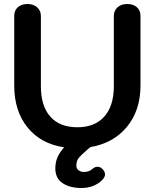

<svg xmlns="http://www.w3.org/2000/svg" viewBox="-20 -730 772 958"><path d="M681 -650V-303Q681 -180 614 -98Q547 -16 431 4L413 19Q382 46 371.5 60Q361 74 361 96Q361 112 372.5 120Q384 128 398 128Q425 128 441 113Q453 102 467 102Q480 102 491 113Q504 126 504 140Q504 154 490 168Q450 208 386 208Q329 208 292.5 184Q256 160 256 110Q256 81 266.5 56Q277 31 300 5Q184 -12 117.5 -94Q51 -176 51 -303V-650Q51 -678 69 -694Q87 -710 117 -710Q147 -710 165.5 -693.5Q184 -677 184 -650V-300Q184 -201 231 -148Q278 -95 366 -95Q453 -95 500.5 -148.5Q548 -202 548 -300V-650Q548 -677 566.5 -693.5Q585 -710 615 -710Q645 -710 663 -694Q681 -678 681 -650Z"/></svg>

Font: Kodchasan
Style: Bold
Weight: 700
Designer: Katatrad Aksorn Co.,Ltd.
Foundry: Cadson Demak Co.,Ltd.
Version: Version 1.000; ttfautohint (v1.6)